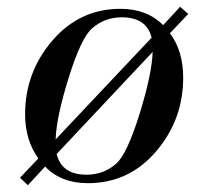

<svg xmlns="http://www.w3.org/2000/svg" viewBox="-20 -528 614 566"><path d="M144 -117 427 -417Q412 -477 339 -477Q288 -477 251 -444Q219 -416 182.5 -299Q146 -182 144 -117ZM39 -4 93 -61Q54 -115 54 -191Q54 -315 134.5 -408.5Q215 -502 335 -502Q413 -502 461 -454L511 -508L535 -487L481 -430Q520 -378 520 -299Q520 -175 440 -81.5Q360 12 239 12Q160 12 113 -37L62 18ZM430 -375 147 -74Q162 -13 235 -13Q286 -13 323 -46Q355 -75 391.5 -192.5Q428 -310 430 -375Z"/></svg>

Font: Justus
Style: Italic
Weight: 400
Italic angle: -12°
Version: Version 001.001